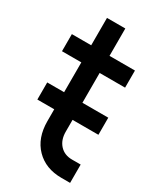

<svg xmlns="http://www.w3.org/2000/svg" viewBox="-176 -745 689 817"><g transform="rotate(30 168.0 -337.0)"><path d="M15.5 -231V-315H315.5V-231ZM271 6.5Q193 6.5 145.8 -41.8Q98.5 -90 98.5 -173V-461.5H3.5V-545.5H98.5V-680H188.5V-545.5H313.5V-461.5H188.5V-173Q188.5 -132.5 211 -108Q233.5 -83.5 271 -83.5H313.5V6.5Z"/></g></svg>

Font: Mohave Medium
Style: Regular
Weight: 500
Designer: Gumpita Rahayu
Foundry: Tokotype
Version: Version 2.003